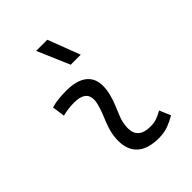

<svg xmlns="http://www.w3.org/2000/svg" viewBox="-227 -913 1040 1040"><g transform="rotate(-45 293.0 -392.5)"><path d="M479.5 -95.7 506.8 -31.2Q478 -14.2 446 -2.2Q414.1 9.8 372.6 9.8Q286.1 9.8 244.1 -31.7Q206.5 -68.8 206.5 -137.2Q206.5 -145 207 -153.3Q209.5 -189.9 221.2 -224.6Q232.9 -259.3 247.1 -292Q260.7 -324.7 268.1 -355Q272.5 -373 272.5 -387.2Q272.5 -451.7 184.6 -451.7Q138.2 -451.7 95.2 -440.4L85 -513.7Q113.8 -522 142.6 -524.7Q171.4 -527.3 200.2 -527.3Q294.9 -527.3 334.5 -481Q359.4 -451.2 359.4 -403.8Q359.4 -377.4 351.6 -345.2Q343.3 -310.5 330.1 -280.8Q316.9 -250.5 305.7 -221.2Q294.4 -191.9 292 -157.7Q291.5 -152.8 291.5 -147.9Q291.5 -66.9 385.3 -66.9Q411.6 -66.9 431.9 -73.5Q452.1 -80.1 479.5 -95.7ZM316.4 -609.4 236.8 -794.9H322.3L393.1 -609.4Z"/></g></svg>

Font: CaskaydiaCove NFP SemiLight
Style: Italic
Weight: 350
Italic angle: -10°
Designer: Aaron Bell
Foundry: Saja Typeworks
Version: Version 2111.001; VTT 6.35;Nerd Fonts 3.1.1